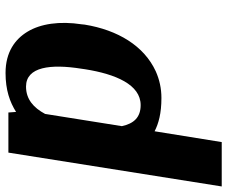

<svg xmlns="http://www.w3.org/2000/svg" viewBox="-82 -708 800 675"><g transform="rotate(90 317.5 -370.0)"><path d="M65 -258C53 -180 63 -113 91 -67C117 -24 162 10 236 10C296 10 338 -5 373 -27L375 0H516L635 -750H479L441 -514C414 -528 378 -538 324 -538C290 -538 259 -531 230 -518C141 -477 85 -385 66 -268ZM221 -256 223 -270C240 -377 277 -465 349 -465C392 -465 414 -441 423 -399L380 -129C358 -88 328 -62 284 -62C214 -62 204 -149 221 -256Z"/></g></svg>

Font: Aerodynamic
Style: BdObl
Weight: 500
Designer: Google
Version: Version 2.000980; 2014